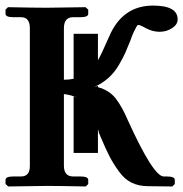

<svg xmlns="http://www.w3.org/2000/svg" viewBox="-21 -673 662 694"><path d="M333 -120.1H245.1V-324.2L257.8 -319.8Q237.8 -329.6 210 -333V-74.2Q210 -35.2 243.2 -35.2H269Q297.9 -35.2 297.9 -22.9V-7.8L289.1 1Q189 -1 149.9 -1Q149.9 -1 8.8 1L-1 -7.8V-22.9Q-1 -35.2 27.8 -35.2H55.2Q87.4 -35.2 86.9 -74.2V-570.8Q86.9 -610.8 55.2 -610.8H27.8Q-1 -610.8 -1 -623V-638.2L7.8 -647Q107.9 -645 147 -645Q147 -645 288.1 -647L297.9 -638.2V-623Q297.9 -610.8 269 -610.8H243.2Q210 -610.8 210 -570.8V-384.8Q228 -384.8 245.1 -388.2V-550.8H333V-455.1Q346.2 -478 374 -542Q421.9 -652.8 532.2 -652.8Q621.1 -652.8 621.1 -603Q621.1 -584 600.6 -571Q580.1 -558.1 556.2 -558.1Q531.2 -558.1 506.8 -570.8Q485.8 -583 478 -583Q476.1 -583 471.4 -575Q466.8 -566.9 460.9 -554Q455.1 -541 451.2 -528.8Q439.9 -501 432.4 -483.4Q424.8 -465.8 408.9 -438.5Q393.1 -411.1 370.6 -391.1Q348.1 -371.1 319.8 -358.9L333 -362.8V-357.9Q374 -346.7 397 -317.4Q419.9 -288.1 440.9 -238.8Q533.7 -34.7 570.8 -35.2H581.1Q610.8 -35.2 610.8 -22.9V-7.8L602.1 1L515.1 0Q481 0 455.1 -12.5Q429.2 -24.9 408.7 -53.5Q388.2 -82 375 -107.4Q361.8 -132.8 341.8 -180.2L335.9 -194.8L335 -201.2Q333 -203.1 333 -204.1Z"/></svg>

Font: Linux Libertine
Style: Bold
Weight: 700
Designer: Philipp H. Poll
Foundry: Philipp H. Poll
Version: Version 5.0.3